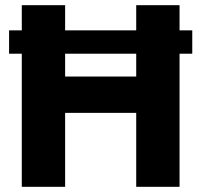

<svg xmlns="http://www.w3.org/2000/svg" viewBox="-20 -720 776 740"><path d="M64 0V-513H15V-603H64V-700H231V-603H505V-700H672V-603H721V-513H672V0H505V-285H231V0ZM231 -425H505V-513H231Z"/></svg>

Font: MuseoModerno
Style: Bold
Weight: 700
Designer: Pablo Cosgaya, Héctor Gatti, Marcela Romero, and the Authors of The MuseoModerno Project.
Foundry: Omnibus-Type Team
Version: Version 1.001